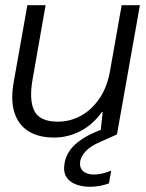

<svg xmlns="http://www.w3.org/2000/svg" viewBox="-20 -516 561 737"><path d="M187 12Q128 12 89 -12.5Q50 -37 35 -85Q20 -133 33 -203L85 -496H155L105 -211Q91 -131 112 -90Q133 -49 202 -49Q248 -49 288.5 -70.5Q329 -92 359 -134Q389 -176 401 -236L447 -496H517L429 0H365L374 -86H371Q338 -39 290 -13.5Q242 12 187 12ZM325 201Q297 201 272 192Q247 183 234.5 163Q222 143 228 109Q232 86 246 64.5Q260 43 287.5 23Q315 3 358 -14L418 -38L429 0L364 29Q327 45 309.5 64Q292 83 288 102Q284 127 298.5 140.5Q313 154 341 154Q355 154 372.5 150Q390 146 407 139L398 188Q382 194 363 197.5Q344 201 325 201Z"/></svg>

Font: DM Sans 36pt Light
Style: Italic
Weight: 300
Italic angle: -10°
Designer: Colophon Foundry, Jonny Pinhorn
Foundry: Colophon Foundry
Version: Version 4.004;gftools[0.9.30]